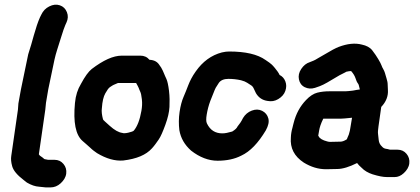

<svg xmlns="http://www.w3.org/2000/svg" viewBox="-20 -703 1825 835"><path d="M71 -314 60 -253C59 -244 59 -235 58 -226L29 -25C27 -12 28 2 33 20C38 38 54 58 83 80C88 84 92 87 97 91C116 102 133 108 150 109L179 112H200C216 112 231 106 244 94C257 82 266 68 268 52C270 36 266 22 256 10C246 -2 233 -8 217 -8H196H189L179 -10C176 -10 173 -11 172 -12C171 -13 169 -15 165 -18L155 -25C152 -27 151 -29 149 -32L177 -226C178 -235 179 -245 180 -256L190 -315L217 -444C220 -458 224 -472 229 -488C234 -504 240 -523 247 -545C254 -567 259 -583 264 -594L269 -605C276 -620 277 -635 271 -650C265 -665 255 -675 240 -680C225 -685 210 -683 194 -675C178 -667 167 -655 160 -640L154 -628C145 -608 136 -581 127 -549C118 -517 112 -495 108 -484C104 -473 101 -461 99 -449Z M572 -342C577 -333 581 -326 583 -321C585 -316 587 -310 590 -304C593 -298 595 -288 597 -271C599 -254 598 -238 595 -221C588 -181 577 -153 562 -135C559 -132 551 -129 538 -126C525 -123 516 -123 512 -125C496 -127 478 -137 457 -156L437 -174C431 -179 428 -183 428 -184C423 -203 421 -219 423 -232C425 -262 430 -283 438 -297C446 -311 452 -320 458 -324C464 -328 471 -333 479 -336L493 -342ZM630 -443C620 -455 607 -461 590 -461H510C472 -461 429 -441 379 -403C365 -392 349 -370 332 -338C318 -315 309 -288 306 -255C298 -171 309 -116 339 -90C352 -78 364 -69 373 -60C382 -51 392 -44 402 -37C442 -13 480 -2 516 -5C574 -12 615 -29 641 -58C652 -70 661 -83 670 -96C679 -109 688 -130 699 -160C710 -190 716 -216 717 -238C718 -260 718 -283 715 -308C712 -333 708 -350 704 -359C700 -368 696 -376 693 -384C690 -392 686 -400 681 -409L674 -419C665 -434 651 -442 630 -443Z M1221 -349C1216 -362 1208 -371 1196 -377C1191 -388 1183 -398 1174 -409C1165 -420 1157 -427 1151 -431C1145 -435 1140 -439 1135 -442C1100 -467 1047 -479 977 -479C968 -479 957 -478 945 -475C899 -463 861 -435 831 -392C816 -371 806 -351 799 -333C792 -315 785 -297 778 -281C771 -265 765 -243 761 -216C757 -189 757 -162 760 -137C766 -102 783 -73 811 -48C848 -19 887 -4 926 -4C965 -4 1000 -11 1029 -26C1068 -44 1103 -81 1136 -136C1147 -156 1151 -173 1147 -188C1143 -203 1134 -214 1120 -221C1106 -228 1091 -228 1075 -222C1059 -216 1046 -205 1037 -190C1032 -181 1029 -174 1025 -169C1021 -164 1017 -159 1013 -153C1010 -146 1003 -139 990 -131C973 -126 959 -123 947 -123C916 -123 894 -137 880 -166C876 -174 876 -187 879 -205C882 -223 887 -244 895 -265L907 -295C912 -307 915 -316 918 -321L932 -343C940 -354 954 -360 973 -360C992 -360 1010 -358 1028 -354C1040 -351 1049 -347 1055 -343C1061 -339 1067 -335 1072 -332C1077 -329 1081 -324 1084 -317C1087 -310 1090 -304 1093 -298C1104 -279 1121 -267 1144 -264C1160 -261 1175 -263 1190 -272C1205 -281 1216 -293 1221 -308C1226 -323 1226 -336 1221 -349Z M1461 -87 1415 -86C1410 -86 1407 -87 1403 -88C1383 -93 1370 -101 1366 -110C1365 -112 1365 -112 1364 -113L1368 -136C1370 -148 1375 -165 1386 -187H1464C1468 -187 1484 -188 1511 -191L1504 -149C1503 -141 1501 -130 1497 -118C1495 -113 1493 -108 1491 -104C1489 -100 1489 -97 1488 -97C1477 -90 1468 -87 1461 -87ZM1446 32C1470 32 1499 23 1533 6C1538 13 1544 19 1552 26C1565 40 1582 49 1600 55C1626 63 1646 67 1662 67H1697C1710 67 1723 62 1736 50C1749 38 1758 24 1760 8C1762 -8 1758 -22 1748 -34C1738 -46 1725 -52 1709 -52H1684C1678 -52 1674 -52 1672 -53C1670 -54 1665 -55 1658 -56C1651 -57 1645 -61 1641 -66C1633 -73 1628 -83 1627 -94C1626 -105 1625 -114 1624 -121C1623 -128 1624 -139 1626 -153L1638 -238C1659 -260 1669 -285 1667 -312C1667 -319 1666 -326 1666 -335C1666 -344 1664 -352 1661 -362C1658 -372 1656 -380 1654 -386C1652 -392 1650 -397 1647 -402C1644 -407 1641 -413 1639 -419C1637 -425 1632 -434 1625 -446C1618 -458 1609 -471 1599 -484C1589 -497 1573 -505 1554 -509C1524 -517 1490 -513 1453 -499C1440 -494 1419 -483 1391 -466L1365 -451C1354 -444 1346 -440 1343 -439L1328 -433C1312 -428 1300 -418 1290 -403C1280 -388 1277 -373 1280 -358C1283 -343 1291 -331 1305 -324C1319 -317 1334 -316 1350 -321C1366 -326 1378 -331 1386 -335C1394 -339 1409 -347 1430 -360C1451 -373 1466 -381 1473 -384C1480 -387 1484 -390 1486 -391C1494 -393 1502 -394 1507 -394C1517 -383 1523 -372 1526 -363C1529 -354 1532 -346 1536 -341C1540 -336 1541 -331 1542 -326C1543 -321 1544 -317 1545 -314C1540 -313 1535 -313 1531 -312C1527 -311 1521 -310 1515 -309C1509 -308 1503 -308 1497 -307C1491 -306 1480 -306 1465 -306H1413C1393 -306 1376 -304 1360 -300C1344 -296 1327 -285 1311 -268C1285 -241 1267 -208 1257 -168C1255 -162 1254 -155 1252 -148C1250 -141 1248 -133 1247 -126C1246 -119 1245 -112 1245 -105C1241 -59 1260 -23 1301 4C1332 23 1364 33 1398 33Z"/></svg>

Font: AppleStorm
Style: XbdIta
Weight: 800
Foundry: Cannot Into Space Fonts
Version: Version 1.01